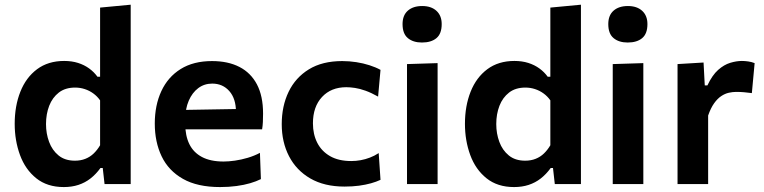

<svg xmlns="http://www.w3.org/2000/svg" viewBox="-20 -764 3171 797"><path d="M245 12.5Q176 12.5 130.5 -24Q85 -60.5 63 -120.5Q41 -180.5 41 -250Q41 -324 64.5 -383.2Q88 -442.5 134 -476.8Q180 -511 246.5 -511Q278 -511 304 -502.8Q330 -494.5 350.2 -479.8Q370.5 -465 384.5 -445.5H395.5V-493.5Q395.5 -555 395.5 -614.2Q395.5 -673.5 395.5 -732.5L522.5 -744.5Q522.5 -685 522.5 -623.2Q522.5 -561.5 522.5 -493.5V-217Q522.5 -155 522.5 -104.5Q522.5 -54 522.5 0H414L406.5 -66.5H397Q378 -40.5 355.5 -23Q333 -5.5 305.5 3.5Q278 12.5 245 12.5ZM291 -97Q315 -97 334.5 -104.8Q354 -112.5 369 -127Q384 -141.5 395.5 -161V-347.5Q383.5 -364.5 367.2 -376.2Q351 -388 331.8 -394.2Q312.5 -400.5 292 -400.5Q251 -400.5 224.2 -379.8Q197.5 -359 184.2 -324.8Q171 -290.5 171 -249Q171 -209.5 183.8 -175Q196.5 -140.5 223 -118.8Q249.5 -97 291 -97Z M893.5 12.5Q799.5 12.5 739.5 -21.5Q679.5 -55.5 651 -115Q622.5 -174.5 622.5 -251Q622.5 -327 649.8 -385.8Q677 -444.5 730 -477.5Q783 -510.5 860 -510.5Q926.5 -510.5 973.8 -486.2Q1021 -462 1046.5 -413.8Q1072 -365.5 1072 -292.5Q1072 -273 1071.2 -257.5Q1070.5 -242 1068 -227L957.5 -271.5Q958.5 -278.5 959 -285.8Q959.5 -293 959.5 -299.5Q959.5 -354.5 932 -385.8Q904.5 -417 861 -417Q828 -417 803 -398.2Q778 -379.5 763.5 -346Q749 -312.5 749 -268.5V-249Q749 -200.5 766 -165.8Q783 -131 818.5 -112.2Q854 -93.5 908 -93.5Q929 -93.5 955.2 -97.2Q981.5 -101 1008.5 -109Q1035.5 -117 1059 -129.5L1063 -20.5Q1044 -11 1018.5 -3.5Q993 4 961.5 8.2Q930 12.5 893.5 12.5ZM672.5 -227V-306.5L993 -312L1068 -283.5V-227Z M1410 10.5Q1326.5 10.5 1268.2 -23.2Q1210 -57 1179.8 -115.5Q1149.5 -174 1149.5 -248.5Q1149.5 -323.5 1178 -382.8Q1206.5 -442 1262.2 -476.2Q1318 -510.5 1400.5 -510.5Q1430 -510.5 1459 -506Q1488 -501.5 1513.8 -493.2Q1539.5 -485 1559.5 -474L1549.5 -363Q1521 -379 1497.2 -387.5Q1473.5 -396 1453.5 -399Q1433.5 -402 1417.5 -402Q1354.5 -402 1316.8 -361.5Q1279 -321 1279 -252Q1279 -206.5 1297 -171.2Q1315 -136 1350.2 -115.8Q1385.5 -95.5 1438 -95.5Q1457.5 -95.5 1477 -99Q1496.5 -102.5 1515.5 -109.8Q1534.5 -117 1552 -128.5L1559.5 -17.5Q1542.5 -9.5 1520.2 -3.2Q1498 3 1470.5 6.8Q1443 10.5 1410 10.5Z M1669.5 0Q1669.5 -54 1669.5 -104.5Q1669.5 -155 1669.5 -217V-267Q1669.5 -315 1669.5 -353.8Q1669.5 -392.5 1669.5 -427.2Q1669.5 -462 1669.5 -498L1796.5 -502Q1796.5 -465.5 1796.5 -430Q1796.5 -394.5 1796.5 -355.2Q1796.5 -316 1796.5 -267V-217Q1796.5 -155 1796.5 -104.5Q1796.5 -54 1796.5 0ZM1731.5 -587.5Q1695 -587.5 1673 -605.8Q1651 -624 1651 -664Q1651 -700.5 1673 -719.8Q1695 -739 1732.5 -739Q1770 -739 1791.8 -719Q1813.5 -699 1813.5 -664Q1813.5 -624 1791.8 -605.8Q1770 -587.5 1731.5 -587.5Z M2114 12.5Q2045 12.5 1999.5 -24Q1954 -60.5 1932 -120.5Q1910 -180.5 1910 -250Q1910 -324 1933.5 -383.2Q1957 -442.5 2003 -476.8Q2049 -511 2115.5 -511Q2147 -511 2173 -502.8Q2199 -494.5 2219.2 -479.8Q2239.5 -465 2253.5 -445.5H2264.5V-493.5Q2264.5 -555 2264.5 -614.2Q2264.5 -673.5 2264.5 -732.5L2391.5 -744.5Q2391.5 -685 2391.5 -623.2Q2391.5 -561.5 2391.5 -493.5V-217Q2391.5 -155 2391.5 -104.5Q2391.5 -54 2391.5 0H2283L2275.5 -66.5H2266Q2247 -40.5 2224.5 -23Q2202 -5.5 2174.5 3.5Q2147 12.5 2114 12.5ZM2160 -97Q2184 -97 2203.5 -104.8Q2223 -112.5 2238 -127Q2253 -141.5 2264.5 -161V-347.5Q2252.5 -364.5 2236.2 -376.2Q2220 -388 2200.8 -394.2Q2181.5 -400.5 2161 -400.5Q2120 -400.5 2093.2 -379.8Q2066.5 -359 2053.2 -324.8Q2040 -290.5 2040 -249Q2040 -209.5 2052.8 -175Q2065.5 -140.5 2092 -118.8Q2118.5 -97 2160 -97Z M2523.5 0Q2523.5 -54 2523.5 -104.5Q2523.5 -155 2523.5 -217V-267Q2523.5 -315 2523.5 -353.8Q2523.5 -392.5 2523.5 -427.2Q2523.5 -462 2523.5 -498L2650.5 -502Q2650.5 -465.5 2650.5 -430Q2650.5 -394.5 2650.5 -355.2Q2650.5 -316 2650.5 -267V-217Q2650.5 -155 2650.5 -104.5Q2650.5 -54 2650.5 0ZM2585.5 -587.5Q2549 -587.5 2527 -605.8Q2505 -624 2505 -664Q2505 -700.5 2527 -719.8Q2549 -739 2586.5 -739Q2624 -739 2645.8 -719Q2667.5 -699 2667.5 -664Q2667.5 -624 2645.8 -605.8Q2624 -587.5 2585.5 -587.5Z M2792.5 0Q2792.5 -54 2792.5 -104.5Q2792.5 -155 2792.5 -217V-267Q2792.5 -323.5 2792.5 -381.5Q2792.5 -439.5 2792.5 -498L2900.5 -504.5L2905.5 -409.5H2916.5Q2936.5 -452 2961 -473.8Q2985.5 -495.5 3011.2 -503.2Q3037 -511 3059.5 -511Q3071.5 -511 3085.8 -509Q3100 -507 3112.5 -502L3101 -377.5Q3083 -380 3068.2 -381.2Q3053.5 -382.5 3035.5 -382.5Q3021.5 -382.5 3005.5 -379Q2989.5 -375.5 2974 -365.2Q2958.5 -355 2944.5 -335.5Q2930.5 -316 2919.5 -284.5V-210.5Q2919.5 -153.5 2919.5 -103.8Q2919.5 -54 2919.5 0Z"/></svg>

Font: Commissioner Thin SemiBold
Style: Regular
Weight: 600
Version: Version 1.000